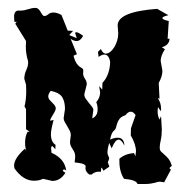

<svg xmlns="http://www.w3.org/2000/svg" viewBox="-20 -456 484 486"><path d="M32.2 -429.2Q41 -429.2 51 -432.6Q61 -436 69.3 -436Q74.2 -436 77.4 -432.9Q80.6 -429.7 82.8 -425.8Q85 -421.9 87.2 -418.7Q89.4 -415.5 92.3 -415.5Q97.2 -415.5 102.3 -419.9Q107.4 -424.3 114.7 -424.3Q125 -424.3 135.7 -418L151.4 -378.4L165 -377.9L155.3 -367.2L174.3 -359.4L170.4 -371.6Q170.4 -374.5 172.9 -374.5Q178.2 -374.5 190.4 -365.2Q183.6 -352.1 173.8 -352.1Q166.5 -352.1 158.7 -357.9L174.8 -318.8L166 -314.9Q169.9 -300.8 174.3 -294.9Q178.7 -289.1 182.4 -286.6Q186 -284.2 188.5 -282.7Q190.9 -281.2 190.9 -276.4L190.4 -270.5Q190.4 -263.2 195.1 -256.6Q199.7 -250 199.7 -242.7L193.4 -217.3Q193.4 -211.4 197 -206.1Q200.7 -200.7 204.8 -195.8Q209 -190.9 212.6 -186.3Q216.3 -181.6 216.3 -177.7L213.4 -156.2Q227.1 -162.6 227.1 -178.7Q227.1 -190.4 223.6 -197.3Q233.4 -208.5 233.4 -222.2L231 -238.3L238.8 -229L239.3 -246.1Q257.8 -266.1 258.8 -298.8Q255.9 -317.9 244.1 -317.9Q238.3 -317.9 229.5 -312L228 -324.7L235.4 -332Q240.2 -320.3 248 -320.3Q253.4 -320.3 259 -324.7Q264.6 -329.1 269 -336.2Q273.4 -343.3 276.4 -352.5Q279.3 -361.8 279.3 -371.6L277.8 -391.6Q277.8 -426.3 377.9 -433.6L406.2 -417.5Q391.1 -414.1 391.1 -410.2Q391.1 -406.2 407.2 -402.8L404.3 -357.9H409.2Q408.2 -341.3 389.6 -336.4L397.5 -331.5Q386.7 -314.9 386.7 -301.8L391.1 -276.9Q391.1 -262.7 381.8 -246.1L383.8 -206.1L379.4 -208Q387.7 -195.3 387.7 -180.7L387.2 -174.3L379.9 -185.1L378.9 -174.8Q378.9 -162.6 383.8 -153.3L387.7 -162.1L389.6 -128.4Q389.6 -112.8 387 -101.6Q384.3 -90.3 384.3 -82.5Q384.3 -75.7 387.7 -72.3Q391.1 -68.8 395.8 -64.9Q400.4 -61 405.8 -54.9Q411.1 -48.8 415 -36.1Q409.2 -32.2 409.2 -29.8L412.6 -26.4L395.5 5.4L385.3 3.9Q380.9 3.9 377.9 4.9Q375 5.9 371.1 6.8Q367.2 7.8 361.1 8.8Q355 9.8 344.2 9.8H328.1Q325.7 -0.5 293.9 -3.4Q282.2 -21.5 282.2 -47.9V-54.2Q296.4 -66.9 319.3 -68.4L322.8 -60.5L324.2 -72.8Q324.2 -90.3 311 -113.3L311.5 -131.3L323.2 -164.6Q317.4 -173.3 311 -173.3Q304.2 -173.3 297.9 -164.6Q287.6 -161.1 283.2 -155.8Q278.8 -150.4 276.9 -144.5Q274.9 -138.7 273.7 -133.5Q272.5 -128.4 268.6 -125.5Q261.7 -120.1 258.8 -102.5Q268.1 -107.4 278.3 -107.4Q293.9 -107.4 294.9 -87.4Q287.6 -102.5 280.3 -102.5Q271.5 -102.5 262.7 -80.6L256.3 -94.2Q252 -78.6 252 -70.3Q252 -64.9 254.2 -61.5Q256.3 -58.1 256.3 -54.2L252.9 -44.9L256.8 -34.2L241.7 -23.9Q238.3 -31.7 236.3 -31.7L235.4 -21L230.5 -21.5Q219.7 -21.5 211.9 -14.2H206.1Q196.3 -21.5 196.3 -29.8L196.8 -34.7Q196.8 -42.5 168.9 -44.9L170.4 -58.6Q170.4 -65.9 168.5 -70.3Q166.5 -74.7 163.8 -78.6Q161.1 -82.5 159.2 -86.7Q157.2 -90.8 157.2 -96.7L159.2 -113.8Q159.2 -120.1 156.2 -125.7Q153.3 -131.3 150.1 -136.7Q147 -142.1 144 -147Q141.1 -151.9 141.1 -156.7L144.5 -180.2Q144.5 -198.2 137.7 -209.7Q130.9 -221.2 108.4 -226.1Q102.1 -218.3 102.1 -211.9Q102.1 -207.5 105 -203.9Q107.9 -200.2 111.6 -196.8Q115.2 -193.4 118.2 -189.7Q121.1 -186 121.1 -181.2Q121.1 -178.2 118.9 -174.1Q116.7 -169.9 114 -165.5Q111.3 -161.1 109.1 -157Q106.9 -152.8 106.9 -150.4L115.7 -152.3Q108.9 -127.4 108.9 -116.2Q108.9 -96.7 120.6 -89.4L120.1 -78.1Q114.3 -85.9 111.8 -85.9Q109.4 -85.9 109.4 -80.1L110.4 -69.3Q144 -54.2 147.5 -24.4L141.6 -27.8L138.7 -23.4L145.5 -18.6Q132.8 2 112.3 2L88.9 -3.4Q79.6 1.5 65.9 1.5Q38.6 1.5 16.6 -29.8L15.6 -36.6Q15.6 -55.2 43 -79.6L46.9 -74.7Q43.5 -81.5 43.5 -95.2Q43.5 -110.4 49.8 -122.6H55.2L45.9 -128.9V-179.7L42 -186.5Q46.4 -203.1 46.4 -226.1L45.9 -241.7L41.5 -256.3Q41.5 -267.6 46.4 -278.3Q51.3 -289.1 51.3 -297.4Q51.3 -300.8 50.3 -304Q49.3 -307.1 48.3 -311.5Q47.4 -315.9 46.4 -322Q45.4 -328.1 45.4 -337.4L45.9 -352.1L18.6 -396L22.5 -400.9L16.6 -400.4L15.6 -412.6Q15.6 -429.2 26.9 -429.2Z"/></svg>

Font: Truetypewriter PolyglOTT
Style: Regular
Weight: 400
Designer: Sergey Beatoff a.k.a. Sam_T
Version: Version 3.76